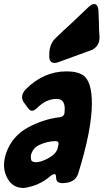

<svg xmlns="http://www.w3.org/2000/svg" viewBox="-58 -928 515 955"><path d="M214 -615Q187 -615 187 -647V-657Q187 -703 213 -733Q259 -778 295 -810Q336 -848 376 -887Q397 -908 410 -908Q431 -908 432 -869L434 -816Q434 -780 437 -742Q437 -699 400 -680L230 -618Q222 -615 214 -615ZM60 7Q12 7 -13 -28.5Q-38 -64 -38 -107V-110Q-38 -133 -27 -168Q3 -251 79.5 -293Q156 -335 239 -345Q262 -348 263 -369L264 -386Q264 -436 225 -436Q172 -436 130 -394Q113 -377 101 -377Q91 -377 81 -390.5Q71 -404 61.5 -417.5Q52 -431 52 -444V-447Q52 -464 70 -484Q159 -573 273 -573Q330 -573 359 -551Q399 -519 399 -414Q399 -283 331 -65Q318 -26 275 -19L254 -17Q239 -17 230 -23Q221 -29 221 -45.5Q221 -62 213 -62Q206 -62 195 -54Q137 -3 60 7ZM120 -121Q146 -121 183 -141.5Q220 -162 228 -188L232 -205Q233 -208 233 -213Q233 -222 228 -224Q223 -226 215 -226Q178 -225 140.5 -208.5Q103 -192 95 -152Q95 -144 96.5 -135.5Q98 -127 105.5 -124Q113 -121 120 -121Z"/></svg>

Font: Bangerz
Style: Bold
Weight: 700
Designer: vernon adams
Foundry: Vernon Adams
Version: Version 2.10;February 7, 2025;FontCreator 13.0.0.2683 64-bit